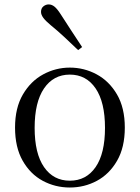

<svg xmlns="http://www.w3.org/2000/svg" viewBox="-20 -838 636 873"><path d="M297.5 14.6Q231.2 14.6 174.4 -15.9Q117.6 -46.5 83 -107.4Q48.4 -168.3 48.4 -257.8Q48.4 -347.6 84.1 -408.5Q119.7 -469.3 176.7 -500Q233.7 -530.6 297.5 -530.6Q362.2 -530.6 419.2 -500.1Q476.2 -469.5 511.9 -408.7Q547.5 -347.8 547.5 -257.8Q547.5 -168 512.4 -107.2Q477.3 -46.3 420.5 -15.8Q363.7 14.6 297.5 14.6ZM297.5 -16.4Q372 -16.4 414.7 -78.2Q457.4 -140.1 457.4 -256.6Q457.4 -373.4 414.7 -436.1Q372 -498.8 297.5 -498.8Q223.1 -498.8 180.3 -436.1Q137.5 -373.4 137.5 -256.6Q137.5 -140.1 180.3 -78.2Q223.1 -16.4 297.5 -16.4ZM353.4 -624 335.3 -610.1Q305 -639.2 274.3 -667.9Q243.7 -696.6 210.3 -723.8Q187.3 -742.9 176.9 -757Q166.5 -771.1 166.5 -783.8Q166.5 -800.3 177.4 -809.1Q188.3 -817.9 201.2 -817.9Q215.3 -817.9 227.8 -807.8Q240.3 -797.8 256.1 -773Q280.6 -734 305.4 -696.9Q330.2 -659.9 353.4 -624Z"/></svg>

Font: Source Han Serif JP VF
Style: Regular
Weight: 250
Designer: Ryoko NISHIZUKA 西塚涼子 (kana & ideographs); Frank Grießhammer (Latin, Greek & Cyrillic); Wenlong ZHANG 张文龙 (bopomofo); San
Foundry: Adobe
Version: Version 2.001;hotconv 1.1.0;makeotfexe 2.6.0